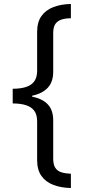

<svg xmlns="http://www.w3.org/2000/svg" viewBox="-20 -812 431 967"><path d="M44 -365Q84 -365 111.5 -374Q139 -383 153 -403Q167 -423 167 -455V-651Q167 -701 189 -731.5Q211 -762 249.5 -776.5Q288 -791 337 -792V-720Q310 -720 290 -713.5Q270 -707 259 -691.5Q248 -676 248 -645V-450Q248 -400 221 -370.5Q194 -341 142 -330V-325Q194 -315 221 -286Q248 -257 248 -206V-13Q248 18 259 34Q270 50 290 56Q310 62 337 63V135Q288 134 249.5 119.5Q211 105 189 74.5Q167 44 167 -6V-201Q167 -234 153 -253.5Q139 -273 111.5 -282Q84 -291 44 -291Z"/></svg>

Font: hexlkannada05
Style: Book
Weight: 400
Designer: Jelle Bosma - Monotype Design Team
Foundry: Monotype Imaging Inc.
Version: Version 2.003